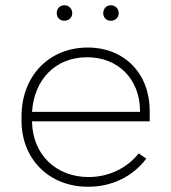

<svg xmlns="http://www.w3.org/2000/svg" viewBox="-20 -706 652 731"><path d="M402 -627C419 -627 432 -639 432 -656C432 -673 419 -686 402 -686C385 -686 373 -673 373 -656C373 -639 385 -627 402 -627ZM225 -627C242 -627 255 -639 255 -656C255 -673 242 -686 225 -686C208 -686 196 -673 196 -656C196 -639 208 -627 225 -627ZM315 5H316C404 5 484 -32 537 -102L508 -122C465 -67 395 -32 318 -32H317C193 -32 105 -118 102 -240V-244H550V-283C550 -426 454 -525 314 -525C167 -525 62 -417 62 -263V-246C62 -100 167 5 315 5ZM102 -280C110 -405 193 -488 311 -488H312C429 -488 511 -406 513 -288V-280Z"/></svg>

Font: Fixel Display ExtraLight
Style: Regular
Weight: 200
Designer: AlfaBravo + MacPaw
Foundry: Kyrylo Tkachov, Marchela Mozhyna, Serhii Makarenko, Maria Weinstein, Zakhar Kryvoshyya
Version: Version 1.211